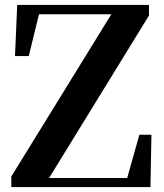

<svg xmlns="http://www.w3.org/2000/svg" viewBox="-20 -761 667 781"><path d="M26 0V-43L447 -726L438 -687V-703H271H109L145 -729L97 -533H41L50 -741H586V-698L165 -13L174 -62V-37H354H527L490 -11L547 -213H596L592 0Z"/></svg>

Font: Noto Serif TC
Style: Bold
Weight: 700
Designer: Ryoko NISHIZUKA 西塚涼子 (kana & ideographs); Frank Grießhammer (Latin, Greek & Cyrillic); Wenlong ZHANG 张文龙 (bopomofo); San
Foundry: Adobe
Version: Version 2.002-H1;hotconv 1.1.0;makeotfexe 2.6.0